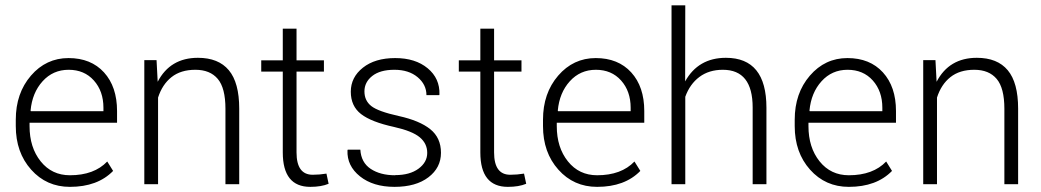

<svg xmlns="http://www.w3.org/2000/svg" viewBox="-20 -706 3991 736"><path d="M376.5 -293Q376.5 -356.4 339.8 -397.5Q303.2 -438.5 243.2 -438.5Q183.1 -438.5 143.3 -394.5Q103.5 -350.6 97.2 -282.2L98.1 -279.8H376.5ZM248 10.3Q158.2 10.3 99.4 -55.7Q40.5 -121.6 40.5 -222.7V-247.1Q40.5 -348.6 98.6 -416Q156.7 -483.4 242.7 -483.4Q328.6 -483.4 378.7 -428.5Q428.7 -373.5 428.7 -280.3V-235.4H93.3V-222.7Q93.3 -140.6 136 -87.4Q178.7 -34.2 248 -34.2Q340.8 -34.2 391.1 -86.9L413.6 -50.8Q354 10.3 248 10.3Z M533.2 -475.6H580.1L584.5 -392.6Q632.3 -484.4 738.8 -484.4Q817.4 -484.4 857.2 -436.8Q897 -389.2 897 -289.6V0H844.2V-289.1Q844.2 -368.7 814.7 -403.6Q785.2 -438.5 729 -438.5Q672.9 -438.5 637.5 -410.4Q602.1 -382.3 585.9 -332V0H533.2Z M1064 -596.2H1116.7V-474.6H1221.7V-431.6H1116.7V-121.6Q1116.7 -36.1 1178.7 -36.1Q1204.6 -36.1 1231.4 -40.5L1239.7 -1.5Q1211.4 10.3 1169.4 10.3Q1064 10.3 1064 -121.6V-431.6H981.4V-474.6H1064Z M1494.6 -34.2V-34.7Q1550.8 -34.7 1584.2 -59.3Q1617.7 -84 1617.7 -119.9Q1617.7 -155.8 1589.1 -179.7Q1560.5 -203.6 1491.2 -219.2Q1403.3 -238.3 1364 -268.8Q1324.7 -299.3 1324.7 -354.5Q1324.7 -409.7 1371.1 -446.5Q1417.5 -483.4 1494.9 -483.4Q1572.3 -483.4 1619.4 -444.3Q1666.5 -405.3 1664.6 -343.8L1663.6 -341.3H1614.7Q1614.7 -381.8 1580.8 -410.2Q1546.9 -438.5 1491.9 -438.5Q1437 -438.5 1407 -414.8Q1377 -391.1 1377 -355.7Q1377 -320.3 1403.1 -299.6Q1429.2 -278.8 1508.8 -261.2Q1588.4 -243.7 1629.4 -210.7Q1670.4 -177.7 1670.4 -120.4Q1670.4 -63 1622.3 -26.4Q1574.2 10.3 1492.2 10.3Q1410.2 10.3 1359.9 -30Q1309.6 -70.3 1312 -129.4L1313 -132.3H1361.3Q1364.3 -83 1401.1 -58.6Q1438 -34.2 1494.6 -34.2Z M1821.3 -596.2H1874V-474.6H1979V-431.6H1874V-121.6Q1874 -36.1 1936 -36.1Q1961.9 -36.1 1988.8 -40.5L1997.1 -1.5Q1968.8 10.3 1926.8 10.3Q1821.3 10.3 1821.3 -121.6V-431.6H1738.8V-474.6H1821.3Z M2397.5 -293Q2397.5 -356.4 2360.8 -397.5Q2324.2 -438.5 2264.2 -438.5Q2204.1 -438.5 2164.3 -394.5Q2124.5 -350.6 2118.2 -282.2L2119.1 -279.8H2397.5ZM2269 10.3Q2179.2 10.3 2120.4 -55.7Q2061.5 -121.6 2061.5 -222.7V-247.1Q2061.5 -348.6 2119.6 -416Q2177.7 -483.4 2263.7 -483.4Q2349.6 -483.4 2399.7 -428.5Q2449.7 -373.5 2449.7 -280.3V-235.4H2114.3V-222.7Q2114.3 -140.6 2157 -87.4Q2199.7 -34.2 2269 -34.2Q2361.8 -34.2 2412.1 -86.9L2434.6 -50.8Q2375 10.3 2269 10.3Z M2762.7 -484.4Q2918 -484.4 2918 -293V0H2865.2V-293.9Q2865.2 -438.5 2751 -438.5Q2697.8 -438.5 2661.1 -411.1Q2624.5 -383.8 2606.9 -335V0H2554.2V-685.5H2606.9L2606.4 -394Q2656.7 -484.4 2762.7 -484.4Z M3362.3 -293Q3362.3 -356.4 3325.7 -397.5Q3289.1 -438.5 3229 -438.5Q3168.9 -438.5 3129.2 -394.5Q3089.4 -350.6 3083 -282.2L3084 -279.8H3362.3ZM3233.9 10.3Q3144 10.3 3085.2 -55.7Q3026.4 -121.6 3026.4 -222.7V-247.1Q3026.4 -348.6 3084.5 -416Q3142.6 -483.4 3228.5 -483.4Q3314.5 -483.4 3364.5 -428.5Q3414.6 -373.5 3414.6 -280.3V-235.4H3079.1V-222.7Q3079.1 -140.6 3121.8 -87.4Q3164.6 -34.2 3233.9 -34.2Q3326.7 -34.2 3377 -86.9L3399.4 -50.8Q3339.8 10.3 3233.9 10.3Z M3519 -475.6H3565.9L3570.3 -392.6Q3618.2 -484.4 3724.6 -484.4Q3803.2 -484.4 3843 -436.8Q3882.8 -389.2 3882.8 -289.6V0H3830.1V-289.1Q3830.1 -368.7 3800.5 -403.6Q3771 -438.5 3714.8 -438.5Q3658.7 -438.5 3623.3 -410.4Q3587.9 -382.3 3571.8 -332V0H3519Z"/></svg>

Font: Yantramanav Light
Style: Regular
Weight: 300
Version: Version 1.001;PS 1.0;hotconv 1.0.72;makeotf.lib2.5.5900; ttf